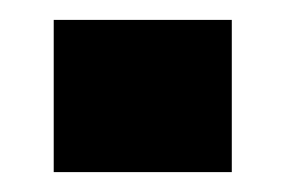

<svg xmlns="http://www.w3.org/2000/svg" viewBox="-20 -375 288 193"><path d="M34 -202V-355H213V-202Z"/></svg>

Font: Hubot Sans SemiExpanded
Style: Bold
Weight: 700
Width: 6
Designer: Deni Anggara
Foundry: GitHub, Inc., Subsidiary of Microsoft Corporation
Version: Version 2.000